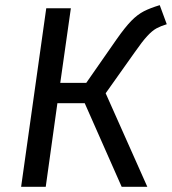

<svg xmlns="http://www.w3.org/2000/svg" viewBox="-20 -721 664 741"><path d="M596.5 -701.1 623.6 -627.5Q600.6 -620.6 584 -611.6Q567.5 -602.6 548.5 -582.1Q529.5 -561.7 499.7 -518.9L387.8 -361.1L548.6 0H449.6L307 -322.7H201.5L156.5 0H61.5L158.5 -689.1H253.5L212.6 -401.3H313L429.9 -569.2Q462.9 -616.2 486.9 -640.7Q511 -665.2 535.6 -677.7Q560.2 -690.2 596.5 -701.1Z"/></svg>

Font: Fira Sans Variable
Style: Italic
Weight: 397
Italic angle: -8°
Designer: Carrois Corporate & Edenspiekermann AG
Foundry: Carrois Corporate GbR & Edenspiekermann AG
Version: Version 4.202